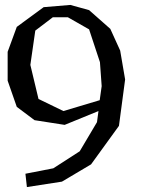

<svg xmlns="http://www.w3.org/2000/svg" viewBox="-20 -740 586 778"><path d="M379 -290 242 -234 120 -253 48 -307 11 -413V-530L48 -631L157 -711L265 -720L341 -699L427 -623L467 -535L487 -418L462 -230L349 -74L231 -4L89 18L83 -36L196 -58L303 -127L373 -245ZM237 -290 384 -334 392 -391 385 -488 341 -621 255 -670H194L123 -616L103 -477L136 -339Z"/></svg>

Font: Alike Angular
Style: Regular
Weight: 400
Designer: Sveta Sebyakina
Foundry: Cyreal (www.cyreal.org)
Version: Version 1.300; ttfautohint (v1.8.4.7-5d5b)